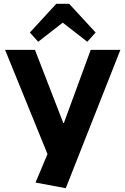

<svg xmlns="http://www.w3.org/2000/svg" viewBox="-20 -804 664 1016"><path d="M168 162 255 -45 241 35 7 -540H165L315 -153H318L460 -540H617L328 192ZM138 -632 278 -784H346L486 -632L442 -583L267 -719H357L182 -583Z"/></svg>

Font: Pathway Extreme 72pt
Style: Bold
Weight: 700
Designer: Eduardo Rodriguez Tunni
Foundry: Eduardo Rodriguez Tunni
Version: Version 1.001;gftools[0.9.26]